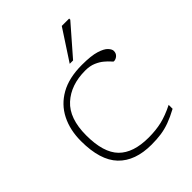

<svg xmlns="http://www.w3.org/2000/svg" viewBox="-211 -844 966 966"><g transform="rotate(-45 272.0 -361.0)"><path d="M332.5 -522Q398 -522 433.2 -511Q468.5 -500 482.2 -485Q496 -470 496 -458Q496 -441 484.5 -430.8Q473 -420.5 458.5 -420.5Q456.5 -420.5 447.5 -431Q438.5 -441.5 422.2 -455.2Q406 -469 381.8 -479.5Q357.5 -490 324.5 -490Q222 -490 159.5 -433.2Q97 -376.5 97 -255.5Q97 -133 149.8 -79.2Q202.5 -25.5 311.5 -25.5Q363.5 -25.5 405.8 -35.5Q448 -45.5 499 -71V-43Q460 -22 428.5 -10.5Q397 1 366 5.5Q335 10 296.5 10Q180.5 10 119.2 -53.8Q58 -117.5 58 -254Q58 -332.5 88.5 -393Q119 -453.5 179.8 -487.8Q240.5 -522 332.5 -522ZM293 -569 399.5 -732H452V-724L317 -569Z"/></g></svg>

Font: Newsreader Caption ExtraLight
Style: Regular
Weight: 275
Designer: Hugues Gentile
Foundry: Production Type
Version: Version 1.001